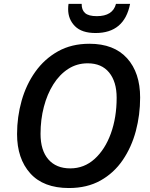

<svg xmlns="http://www.w3.org/2000/svg" viewBox="-20 -948 766 978"><path d="M331.1 9.8Q201.2 9.8 134 -65.2Q66.9 -140.1 66.9 -265.1Q66.9 -352.5 90.1 -434.8Q113.3 -517.1 159.9 -582.5Q206.5 -647.9 275.4 -686.5Q344.2 -725.1 435.5 -725.1Q560.5 -725.1 627.2 -651.4Q693.8 -577.6 693.8 -451.2Q693.8 -362.8 671.9 -280.5Q649.9 -198.2 605.2 -132.6Q560.5 -66.9 492.2 -28.6Q423.8 9.8 331.1 9.8ZM337.9 -90.3Q408.7 -90.3 461.9 -138.4Q515.1 -186.5 544.7 -268.1Q574.2 -349.6 574.2 -450.2Q574.2 -531.7 535.9 -578.6Q497.6 -625.5 426.8 -625.5Q371.6 -625.5 327.4 -596.9Q283.2 -568.4 251.7 -518.3Q220.2 -468.3 203.4 -403.6Q186.5 -338.9 186.5 -266.1Q186.5 -182.1 226.3 -136.2Q266.1 -90.3 337.9 -90.3ZM466.8 -779.8Q396.5 -779.8 361.8 -814.7Q327.1 -849.6 327.1 -901.4Q327.1 -917 329.1 -928.2H396Q395.5 -897.5 413.3 -881.6Q431.2 -865.7 473.1 -865.7Q554.7 -865.7 570.8 -928.2H642.6Q613.3 -779.8 466.8 -779.8Z"/></svg>

Font: Open Sans SemiBold
Style: Italic
Weight: 600
Italic angle: -12°
Designer: Monotype Design Team
Foundry: Monotype Imaging Inc.
Version: Version 3.003; ttfautohint (v1.8.4)